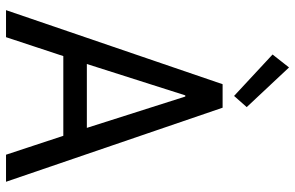

<svg xmlns="http://www.w3.org/2000/svg" viewBox="-191 -789 980 638"><g transform="rotate(90 299.0 -470.0)"><path d="M13.7 0 259.8 -719.7H337.9L584 0H494.1L422.9 -215.8L412.1 -246.1L300.8 -595.7H296.9L185.5 -246.1L174.8 -215.8L103.5 0ZM134.8 -190.4V-268.6H462.9V-190.4ZM298.8 -757.8 161.1 -885.7 204.1 -940.4 335.9 -799.8Z"/></g></svg>

Font: Reddit Sans Condensed
Style: Regular
Weight: 400
Designer: Stephen Hutchings
Foundry: Reddit
Version: Version 1.014